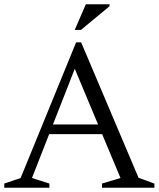

<svg xmlns="http://www.w3.org/2000/svg" viewBox="-27 -878 742 898"><path d="M175.5 -250.5V-296H506V-250.5ZM621 -46.5 695 -19.5V0H450V-19.5L536.5 -45.5L305.5 -597.5H339L122.5 -45.5L204 -19.5V0H-7V-19.5L69.5 -45.5L329 -680H352.5ZM322.5 -738 374.5 -858H485.5V-849L351.5 -738Z"/></svg>

Font: Newsreader Text
Style: Regular
Weight: 400
Designer: Hugues Gentile
Foundry: Production Type
Version: Version 1.001